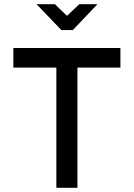

<svg xmlns="http://www.w3.org/2000/svg" viewBox="-20 -900 640 920"><path d="M557 -670H44V-576H250V0H351V-576H557ZM155 -880 274 -756H329L447 -880H360L301 -824L243 -880Z"/></svg>

Font: LT Wave Mono Medium
Style: Regular
Weight: 500
Designer: Daniel Lyons
Version: Version 2.5 (Glyphs App)